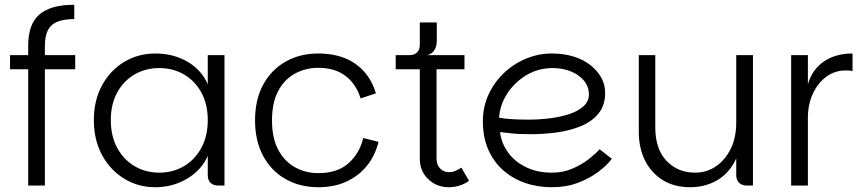

<svg xmlns="http://www.w3.org/2000/svg" viewBox="-20 -777 3615 804"><path d="M98 0V-487H22V-546H98V-584Q98 -629 109 -661.5Q120 -694 143.5 -715Q167 -736 203.5 -746.5Q240 -757 291 -757V-697Q246 -697 219 -685.5Q192 -674 180 -649.5Q168 -625 168 -584V-546H295V-487H168V0Z M630 7Q559 7 500.5 -28.5Q442 -64 407.5 -127.5Q373 -191 373 -274Q373 -357 407.5 -420Q442 -483 500.5 -518Q559 -553 630 -553Q707 -553 766 -518Q825 -483 850 -424V-546H920V0H894Q873 0 861.5 -11.5Q850 -23 850 -44V-124Q824 -65 764 -29Q704 7 630 7ZM647 -54Q704 -54 750 -81Q796 -108 823 -157.5Q850 -207 850 -274Q850 -341 823 -390Q796 -439 750 -465.5Q704 -492 647 -492Q590 -492 544 -465.5Q498 -439 471 -390Q444 -341 444 -274Q444 -207 471 -157.5Q498 -108 544 -81Q590 -54 647 -54Z M1313 7Q1236 7 1176 -27Q1116 -61 1082 -124Q1048 -187 1048 -273Q1048 -360 1082 -422.5Q1116 -485 1176 -519Q1236 -553 1313 -553Q1357 -553 1395.5 -543Q1434 -533 1465 -512Q1496 -491 1519 -459.5Q1542 -428 1554 -386L1490 -365Q1471 -426 1426.5 -459.5Q1382 -493 1313 -493Q1260 -493 1215.5 -469Q1171 -445 1145 -396Q1119 -347 1119 -273Q1119 -199 1145 -150Q1171 -101 1215.5 -76.5Q1260 -52 1313 -52Q1393 -52 1439.5 -93.5Q1486 -135 1501 -199L1565 -183Q1551 -126 1517 -83.5Q1483 -41 1431.5 -17Q1380 7 1313 7Z M1859 7Q1808 7 1773 -27Q1738 -61 1738 -112V-487H1637V-546H1925V-487H1808V-112Q1808 -88 1822.5 -72Q1837 -56 1861 -56Q1875 -56 1888 -62Q1901 -68 1912 -75L1944 -20Q1929 -8 1906 -0.5Q1883 7 1859 7ZM1693 -509V-546Q1715 -546 1726.5 -557.5Q1738 -569 1738 -591V-683H1809V-604Q1809 -590 1804.5 -578Q1800 -566 1791 -557.5Q1782 -549 1767 -546Z M2291 7Q2230 7 2177.5 -11.5Q2125 -30 2085.5 -65.5Q2046 -101 2024 -152Q2002 -203 2002 -269Q2002 -329 2025.5 -380.5Q2049 -432 2090 -471Q2131 -510 2183 -531.5Q2235 -553 2291 -553Q2340 -553 2381 -540.5Q2422 -528 2451.5 -505Q2481 -482 2497.5 -452.5Q2514 -423 2514 -388Q2514 -336 2486.5 -302Q2459 -268 2413 -249Q2367 -230 2312 -222.5Q2257 -215 2201 -215Q2178 -215 2155.5 -216Q2133 -217 2112.5 -219.5Q2092 -222 2074 -224Q2079 -179 2106.5 -140Q2134 -101 2181.5 -77.5Q2229 -54 2291 -54Q2337 -54 2376 -70.5Q2415 -87 2444.5 -110Q2474 -133 2491 -152L2542 -112Q2522 -85 2485.5 -57.5Q2449 -30 2400 -11.5Q2351 7 2291 7ZM2194 -276Q2237 -276 2281.5 -281.5Q2326 -287 2363 -299Q2400 -311 2423 -331.5Q2446 -352 2446 -382Q2446 -414 2425.5 -439Q2405 -464 2370.5 -478Q2336 -492 2295 -492Q2233 -492 2183 -461.5Q2133 -431 2103 -383.5Q2073 -336 2070 -284Q2091 -280 2123.5 -278Q2156 -276 2194 -276Z M3063 -44V-546H3133V0H3107Q3087 0 3075 -11.5Q3063 -23 3063 -44ZM2870 7Q2803 7 2755 -23Q2707 -53 2681 -105Q2655 -157 2655 -224V-546H2724V-244Q2724 -153 2771 -103.5Q2818 -54 2891 -54Q2939 -54 2978 -80.5Q3017 -107 3040 -154Q3063 -201 3063 -264L3084 -230Q3084 -150 3055 -97.5Q3026 -45 2977.5 -19Q2929 7 2870 7Z M3293 0V-546H3363V0ZM3331 -283 3363 -424Q3381 -486 3430 -519.5Q3479 -553 3550 -553V-479Q3543 -481 3535.5 -481.5Q3528 -482 3521 -482Q3476 -482 3440.5 -456Q3405 -430 3384 -385Q3363 -340 3363 -283Z"/></svg>

Font: Parkinsans Light Light
Style: Regular
Weight: 300
Version: Version 1.000